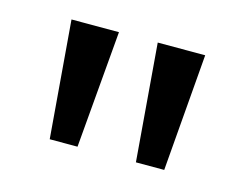

<svg xmlns="http://www.w3.org/2000/svg" viewBox="-50 -701 508 397"><g transform="rotate(15 204.0 -502.5)"><path d="M81.1 -377 60.5 -627.9H162.1L140.6 -377ZM265.6 -377 245.1 -627.9H346.7L326.2 -377Z"/></g></svg>

Font: Padauk Book
Style: Regular
Weight: 400
Designer: Debbi Hosken, Becca Hirsbrunner Spalinger
Foundry: SIL International
Version: Version 5.000